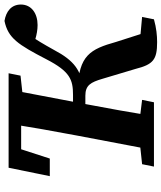

<svg xmlns="http://www.w3.org/2000/svg" viewBox="49 -765 730 868"><g transform="rotate(-90 414.0 -331.0)"><path d="M657.6 14.3C687.3 14.3 721.3 11 760.7 0L771.5 -53.6L615.1 -67.8L702.3 -34.4L658.4 -171.5C625.8 -287.5 597.7 -340.1 443.6 -344.7L447.1 -320.7C528.4 -328 573.9 -360 622.1 -451.7C649.7 -501.3 665.7 -528.1 692.1 -567.1L629.1 -552.7C647 -543.6 690.1 -526.1 734.9 -526.1C787.6 -526.1 827.5 -554 827.5 -601.5C827.5 -645 796.1 -668.7 753.4 -675.7C675.7 -659.8 646.3 -614.1 579.9 -486.1C525 -379.6 487.8 -365.9 419.1 -365.9H315.6L304.5 -310.1H415.4C462.8 -310.1 476.1 -285.6 491.6 -233.4L536.3 -83.8C556.7 -3.3 578 14.3 657.6 14.3ZM51.6 -470.9H131.2L191.6 -657.1L111.1 -600.4H352.6V-657.1H89.7L51.6 -470.9ZM94.9 0H385.6L396.5 -53.6L274.6 -68.6H246.3L105.7 -53.6L94.9 0ZM169.1 0H322.6C339.3 -103 358 -207 377.7 -310.7L443.6 -657.1H289.4C272.7 -554.1 254.7 -450.1 235 -347.1L169.1 0ZM347.9 -588.2H369.8L506 -603.2L516.8 -657.1H351L347.9 -588.2Z"/></g></svg>

Font: Source Serif 4 Variable
Style: Italic
Weight: 400
Italic angle: -12°
Designer: Frank Grießhammer
Foundry: Adobe Systems Incorporated
Version: Version 4.004;hotconv 1.0.116;makeotfexe 2.5.65601